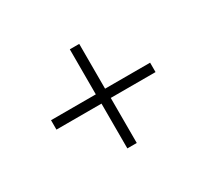

<svg xmlns="http://www.w3.org/2000/svg" viewBox="-91 -709 724 672"><g transform="rotate(-30 270.5 -372.5)"><path d="M471 -354H290V-172H252V-353H70V-391H251V-573H289V-392H471Z"/></g></svg>

Font: Morrison Thin
Style: Regular
Weight: 100
Designer: Pablo Impallari, Rodrigo Fuenzalida (Modified by Dan O. Williams)
Version: Version 0.03;June 6, 2019;FontCreator 11.5.0.2425 64-bit; tt